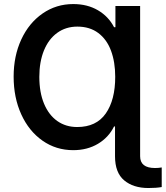

<svg xmlns="http://www.w3.org/2000/svg" viewBox="-20 -737 825 956"><path d="M752 99.6Q770.5 99.6 785.2 96.7V194.3Q759.3 199.2 718.8 199.2Q644 199.2 598.4 161.1Q552.7 123 552.7 41V-107.4H547.9Q521 -52.7 467.8 -21Q414.6 10.7 344.7 10.7Q259.3 10.7 191.7 -36.6Q124 -84 85.9 -167.5Q47.9 -251 47.9 -355.5Q47.9 -458 85.9 -540.3Q124 -622.6 191.9 -669.7Q259.8 -716.8 344.7 -716.8Q415 -716.8 467.8 -685.8Q520.5 -654.8 547.9 -601.6H554.7V-707H677.7V41Q677.7 99.6 752 99.6ZM553.7 -354.5Q553.7 -428.2 532.7 -484.6Q511.7 -541 469.2 -572.8Q426.8 -604.5 365.2 -604.5Q307.6 -604.5 264.6 -573.2Q221.7 -542 198.7 -485.4Q175.8 -428.7 175.8 -354.5Q175.8 -277.3 199.2 -220.9Q222.7 -164.6 265.1 -134.5Q307.6 -104.5 364.3 -104.5Q459.5 -104.5 506.6 -171.9Q553.7 -239.3 553.7 -354.5Z"/></svg>

Font: Pretendard SemiBold
Style: Regular
Weight: 600
Designer: Base glyphs from Inter by Rasmus Andersson; Hangeul glyphs from Noto Sans CJK(Source Han Sans) by Jang Soo-young and Kan
Foundry: Kil Hyung-jin
Version: Version 1.309